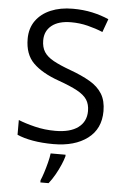

<svg xmlns="http://www.w3.org/2000/svg" viewBox="-62 -768 672 1032"><g transform="rotate(5 274.0 -251.5)"><path d="M500.5 -189.9Q500.5 -94.2 431.4 -42.2Q362.3 9.8 247.6 9.8Q186.5 9.8 136.2 1Q85.9 -7.8 51.3 -23.4V-103Q87.9 -87.9 140.6 -75Q193.4 -62 251 -62Q331.1 -62 374.3 -94Q417.5 -126 417.5 -183.1Q417.5 -219.7 401.4 -244.4Q385.3 -269 347.9 -289.3Q310.5 -309.6 246.1 -332.5Q155.3 -364.7 107.9 -411.6Q60.5 -458.5 60.5 -542Q60.5 -599.1 89.6 -639.9Q118.7 -680.7 170.2 -702.4Q221.7 -724.1 288.6 -724.1Q345.7 -724.1 394.3 -713.4Q442.9 -702.6 483.4 -684.6L457.5 -613.3Q418.9 -629.4 375.7 -640.1Q332.5 -650.9 286.6 -650.9Q218.3 -650.9 181.4 -621.3Q144.5 -591.8 144.5 -541.5Q144.5 -503.9 160.4 -479Q176.3 -454.1 211.2 -434.8Q246.1 -415.5 303.7 -394.5Q366.7 -371.6 410.6 -345.9Q454.6 -320.3 477.5 -283.4Q500.5 -246.6 500.5 -189.9ZM317.9 61V69.3Q313 88.4 301.3 115.7Q289.6 143.1 273.7 171.1Q257.8 199.2 240.2 221.2H195.8V209.5Q203.1 192.9 211.7 166.3Q220.2 139.6 227.5 111.1Q234.9 82.5 237.3 61Z"/></g></svg>

Font: Open Sans
Style: Regular
Weight: 400
Designer: Monotype Design Team
Foundry: Monotype Imaging Inc.
Version: Version 3.000; ttfautohint (v1.8.4)